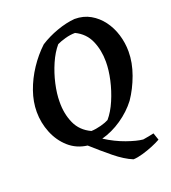

<svg xmlns="http://www.w3.org/2000/svg" viewBox="-147 -766 923 1039"><g transform="rotate(-20 314.0 -246.5)"><path d="M443 165Q396 146 342 102Q288 58 235 10Q173 2 129 -37Q85 -76 61.5 -134Q38 -192 38 -255Q38 -313 59 -373Q80 -433 116.5 -488Q153 -543 199 -586Q244 -615 298.5 -634.5Q353 -654 402 -658Q453 -658 492.5 -635.5Q532 -613 560 -575.5Q588 -538 602.5 -490.5Q617 -443 617 -393Q617 -329 592.5 -261.5Q568 -194 531 -140Q493 -90 437.5 -52Q382 -14 322 2Q378 38 436 58.5Q494 79 529 82Q549 79 563.5 76Q578 73 592 70L606 111Q587 122 558 134Q529 146 498 155Q467 164 443 165ZM281 -57Q308 -58 337.5 -66Q367 -74 383 -83Q413 -118 435.5 -170.5Q458 -223 470.5 -279Q483 -335 483 -383Q483 -450 459 -504.5Q435 -559 379 -586Q351 -586 321 -577.5Q291 -569 273 -560Q243 -525 220.5 -473.5Q198 -422 185.5 -366.5Q173 -311 173 -264Q172 -195 197 -139.5Q222 -84 281 -57Z"/></g></svg>

Font: Labrada SemiBold
Style: Italic
Weight: 600
Italic angle: -7°
Designer: Mercedes Jáuregui
Foundry: Omnibus-Type Team
Version: Version 1.000; ttfautohint (v1.8.4.7-5d5b)